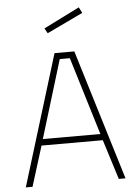

<svg xmlns="http://www.w3.org/2000/svg" viewBox="-61 -978 726 1024"><g transform="rotate(-5 302.0 -466.0)"><path d="M35 0H71L138 -215H466L533 -2H569L356 -700H250ZM275 -666H329L456 -249H148ZM208 -836 223 -809 416 -901 400 -932Z"/></g></svg>

Font: TitilliumText22L
Style: 1 wt
Weight: 100
Designer: Campivisivi
Foundry: Campivisivi
Version: 1.000